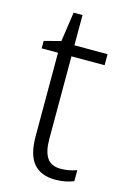

<svg xmlns="http://www.w3.org/2000/svg" viewBox="-106 -710 513 772"><g transform="rotate(15 150.5 -324.0)"><path d="M214 -38Q232 -38 249.5 -41.5Q267 -45 280 -50V-4Q265 2 246 6Q227 10 204 10Q144 10 113.5 -25.5Q83 -61 83 -139V-486H15V-517L84 -535L102 -658H139V-532H277V-486H139V-141Q139 -90 156.5 -64Q174 -38 214 -38Z"/></g></svg>

Font: Noto Sans Sinhala SemiCondensed Light
Style: Regular
Weight: 300
Width: 4
Designer: Jelle Bosma - Monotype Design Team
Foundry: Monotype Imaging Inc.
Version: Version 2.006; ttfautohint (v1.8.4.7-5d5b)